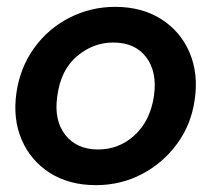

<svg xmlns="http://www.w3.org/2000/svg" viewBox="-20 -528 616 560"><path d="M260 12Q181 12 125 -24Q69 -60 43 -121Q17 -182 28 -258Q39 -332 80 -388.5Q121 -445 183 -476.5Q245 -508 316 -508Q394 -508 450.5 -472Q507 -436 533 -374.5Q559 -313 548 -238Q538 -165 496.5 -108.5Q455 -52 393.5 -20Q332 12 260 12ZM266 -92Q327 -92 372.5 -133.5Q418 -175 429 -248Q439 -318 406.5 -361Q374 -404 310 -404Q252 -404 204.5 -364Q157 -324 147 -247Q137 -177 170.5 -134.5Q204 -92 266 -92Z"/></svg>

Font: Host Grotesk SemiBold
Style: Italic
Weight: 600
Italic angle: -8°
Designer: Doğukan Karapınar based on Poppins by Indian Type Foundry, Jonny Pinhorn
Foundry: Element Type
Version: Version 1.001; ttfautohint (v1.8.4.7-5d5b)